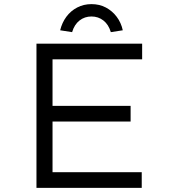

<svg xmlns="http://www.w3.org/2000/svg" viewBox="-20 -912 837 932"><path d="M157 0V-700H670V-624H235V-76H668V0ZM197 -322V-398H614V-322ZM330 -756 272 -765Q281 -802 302 -830.5Q323 -859 354.5 -875.5Q386 -892 424 -892Q463 -892 494 -875.5Q525 -859 546.5 -830.5Q568 -802 576 -765L518 -756Q507 -793 482 -812.5Q457 -832 424 -832Q391 -832 366 -812.5Q341 -793 330 -756Z"/></svg>

Font: Lexend Mega Light
Style: Regular
Weight: 300
Version: Version 1.007